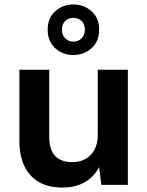

<svg xmlns="http://www.w3.org/2000/svg" viewBox="-20 -830 662 862"><path d="M260 12Q199 12 156 -12Q113 -36 90 -83Q67 -130 67 -199V-517H201V-216Q201 -158 227.5 -130Q254 -102 305 -102Q337 -102 362.5 -115.5Q388 -129 403.5 -156.5Q419 -184 419 -225V-517H554V0H435L425 -80Q403 -37 361.5 -12.5Q320 12 260 12ZM309 -583Q262 -583 228 -613.5Q194 -644 194 -697Q194 -749 228 -779.5Q262 -810 309 -810Q357 -810 391 -779.5Q425 -749 425 -697Q425 -644 391 -613.5Q357 -583 309 -583ZM309 -643Q331 -643 346 -657.5Q361 -672 361 -697Q361 -722 346 -736Q331 -750 309 -750Q288 -750 273 -736Q258 -722 258 -697Q258 -672 273 -657.5Q288 -643 309 -643Z"/></svg>

Font: DM Sans 11pt
Style: Bold
Weight: 700
Version: Version 4.004;gftools[0.9.30]